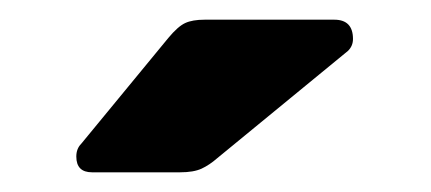

<svg xmlns="http://www.w3.org/2000/svg" viewBox="-20 -770 438 195"><path d="M73.5 -595Q57.5 -595 57.5 -611Q57.5 -619 62.5 -624L150.9 -731.4Q160.7 -743.2 168.1 -746.6Q175.4 -750 187.9 -750H319.5Q338.5 -750 338.5 -730.4Q338.5 -723.4 333.5 -718.4L200.7 -609.4Q192.7 -602.4 184.7 -598.7Q176.6 -595 162.9 -595Z"/></svg>

Font: Rubik Light
Style: Regular
Weight: 300
Designer: Hubert and Fischer
Foundry: Hubert and Fischer
Version: Version 2.300;gftools[0.9.30]